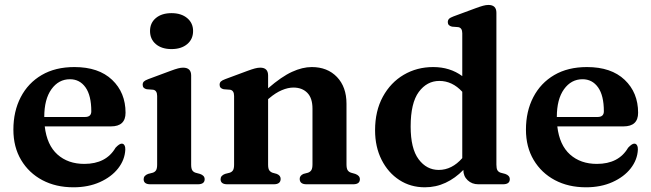

<svg xmlns="http://www.w3.org/2000/svg" viewBox="-20 -764 2700 796"><path d="M500.5 -296.5Q500.5 -240 440 -240H165.5Q174.5 -162.5 218.2 -123.5Q262 -84.5 329.5 -84.5Q420 -84.5 459 -151.5Q475 -168.5 484.5 -168.5Q492.5 -168.5 496.2 -161.2Q500 -154 499.5 -143.5Q497.5 -101.5 469.8 -66Q442 -30.5 394 -9Q346 12.5 284.5 12.5Q211.5 12.5 155.5 -17.2Q99.5 -47 67.5 -100.8Q35.5 -154.5 35.5 -226.5Q35.5 -302.5 66 -361.2Q96.5 -420 153 -453Q209.5 -486 288.5 -486Q389 -486 444.8 -433Q500.5 -380 500.5 -296.5ZM270 -435.5Q223 -435.5 193.2 -394Q163.5 -352.5 163.5 -279H332.5Q358.5 -279 358.5 -302.5Q358.5 -368 334.5 -401.8Q310.5 -435.5 270 -435.5Z M691 -560.5Q650.5 -560.5 626.2 -581Q602 -601.5 602 -635.5Q602 -669 626.2 -689.2Q650.5 -709.5 691 -709.5Q731.5 -709.5 756 -689Q780.5 -668.5 780.5 -635.5Q780.5 -601.5 756 -581Q731.5 -560.5 691 -560.5ZM772.5 -451V-81.5Q772.5 -65.5 777 -58.2Q781.5 -51 790.5 -48L809 -43Q828.5 -36.5 828.5 -21Q828.5 0 800 0H603.5Q575.5 0 575.5 -21Q575.5 -36 594 -43L613.5 -48Q622.5 -51 627 -58.2Q631.5 -65.5 631.5 -81.5V-366Q631.5 -389 615 -392L588.5 -394Q571.5 -397.5 571.5 -412.5Q571.5 -421 576.5 -426Q581.5 -431 595 -436L686.5 -470Q706.5 -477.5 718.2 -480.5Q730 -483.5 739 -483.5Q772.5 -483.5 772.5 -451Z M1091.5 -451V-398Q1147.5 -446.5 1190.8 -466.2Q1234 -486 1272.5 -486Q1337.5 -486 1377 -444.8Q1416.5 -403.5 1416.5 -334V-83Q1416.5 -66 1421.2 -58.5Q1426 -51 1435.5 -48L1453 -43Q1472 -36 1472 -21Q1472 0 1444 0H1251Q1222.5 0 1222.5 -22.5Q1222.5 -36 1238 -43L1257 -48Q1266.5 -51.5 1271 -59Q1275.5 -66.5 1275.5 -83V-313.5Q1275.5 -357.5 1254 -379.2Q1232.5 -401 1196.5 -401Q1174 -401 1148.5 -390.2Q1123 -379.5 1096.5 -357L1091.5 -353V-81.5Q1091.5 -65.5 1096 -58.5Q1100.5 -51.5 1109.5 -48L1127.5 -43Q1143.5 -36.5 1143.5 -22.5Q1143.5 0 1115 0H922.5Q894.5 0 894.5 -21Q894.5 -36 913 -43L932.5 -48Q941.5 -51 946 -58.2Q950.5 -65.5 950.5 -81.5V-366Q950.5 -389 934 -392L907.5 -394Q890.5 -397.5 890.5 -412.5Q890.5 -421 895.5 -426Q900.5 -431 914 -436L1005.5 -470Q1024.5 -477 1036.5 -480.2Q1048.5 -483.5 1059 -483.5Q1091.5 -483.5 1091.5 -451Z M1535 -224Q1535 -304 1567.2 -363Q1599.5 -422 1654 -454Q1708.5 -486 1776 -486Q1845.5 -486 1896.5 -448.5V-626Q1896.5 -648.5 1880 -651.5L1854 -653.5Q1836.5 -657.5 1836.5 -672Q1836.5 -680.5 1841.5 -685.8Q1846.5 -691 1860 -696L1952 -730Q1971 -737 1982.8 -740.2Q1994.5 -743.5 2005 -743.5Q2038 -743.5 2038 -711V-81.5Q2038 -65.5 2042.2 -58.2Q2046.5 -51 2055.5 -48L2074.5 -43Q2093.5 -36.5 2093.5 -21Q2093.5 0 2065 0H1963Q1936.5 0 1918.8 -16.8Q1901 -33.5 1901 -59.5Q1867.5 -25 1827.2 -6.2Q1787 12.5 1741.5 12.5Q1682 12.5 1635.5 -17.8Q1589 -48 1562 -101.5Q1535 -155 1535 -224ZM1682.5 -239.5Q1682.5 -148 1715.5 -103.8Q1748.5 -59.5 1799 -59.5Q1853.5 -59.5 1896.5 -108.5V-383.5Q1855 -428.5 1801.5 -428.5Q1750 -428.5 1716.2 -382.8Q1682.5 -337 1682.5 -239.5Z M2625.5 -296.5Q2625.5 -240 2565 -240H2290.5Q2299.5 -162.5 2343.2 -123.5Q2387 -84.5 2454.5 -84.5Q2545 -84.5 2584 -151.5Q2600 -168.5 2609.5 -168.5Q2617.5 -168.5 2621.2 -161.2Q2625 -154 2624.5 -143.5Q2622.5 -101.5 2594.8 -66Q2567 -30.5 2519 -9Q2471 12.5 2409.5 12.5Q2336.5 12.5 2280.5 -17.2Q2224.5 -47 2192.5 -100.8Q2160.5 -154.5 2160.5 -226.5Q2160.5 -302.5 2191 -361.2Q2221.5 -420 2278 -453Q2334.5 -486 2413.5 -486Q2514 -486 2569.8 -433Q2625.5 -380 2625.5 -296.5ZM2395 -435.5Q2348 -435.5 2318.2 -394Q2288.5 -352.5 2288.5 -279H2457.5Q2483.5 -279 2483.5 -302.5Q2483.5 -368 2459.5 -401.8Q2435.5 -435.5 2395 -435.5Z"/></svg>

Font: Fraunces 9pt SemiBold
Style: Regular
Weight: 600
Version: Version 1.000;[b76b70a41]